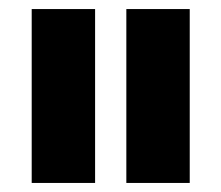

<svg xmlns="http://www.w3.org/2000/svg" viewBox="-20 -862 489 424"><path d="M399 -842V-458H259V-842H399ZM190 -842V-458H50V-842H190Z"/></svg>

Font: CAT North
Style: Regular
Weight: 400
Designer: Peter Wiegel
Foundry: Peter Wiegel
Version: Version 1.000